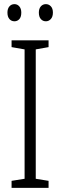

<svg xmlns="http://www.w3.org/2000/svg" viewBox="-20 -909 291 929"><path d="M215 0H36V-34L99 -44V-670L36 -681V-714H215V-681L153 -670V-44L215 -34ZM16 -848Q16 -867 25.5 -878Q35 -889 50 -889Q64 -889 73.5 -878Q83 -867 83 -848Q83 -827 73.5 -816.5Q64 -806 50 -806Q35 -806 25.5 -817Q16 -828 16 -848ZM168 -848Q168 -867 177.5 -878Q187 -889 202 -889Q216 -889 226 -878.5Q236 -868 236 -848Q236 -828 226 -817Q216 -806 202 -806Q187 -806 177.5 -817Q168 -828 168 -848Z"/></svg>

Font: Noto Sans Thai ExtCond Light
Style: Regular
Weight: 300
Width: 2
Designer: Monotype Design Team
Foundry: Monotype Imaging Inc.
Version: Version 2.002; ttfautohint (v1.8.4.7-5d5b)